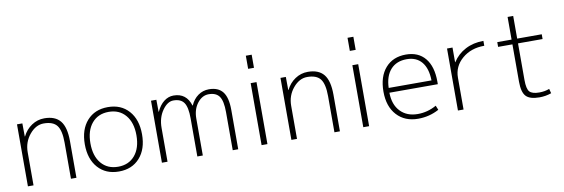

<svg xmlns="http://www.w3.org/2000/svg" viewBox="-55 -1163 4663 1586"><g transform="rotate(-10 2277.0 -370.0)"><path d="M296 -489Q230 -489 177.5 -426Q125 -363 125 -277V0H78V-520H123L124 -410H126Q153 -465 201.5 -497.5Q250 -530 308 -530Q399 -530 442 -477Q485 -424 485 -307V0H439V-303Q439 -405 406.5 -447Q374 -489 296 -489Z M982 -428.5Q930 -490 841 -490Q752 -490 700 -428.5Q648 -367 648 -260Q648 -153 700 -91.5Q752 -30 841 -30Q930 -30 982 -91.5Q1034 -153 1034 -260Q1034 -367 982 -428.5ZM1016 -63Q951 10 841 10Q731 10 666 -63Q601 -136 601 -260Q601 -384 666 -457Q731 -530 841 -530Q951 -530 1016 -457Q1081 -384 1081 -260Q1081 -136 1016 -63Z M1247 -520 1248 -419H1250Q1274 -472 1311 -501Q1348 -530 1392 -530Q1500 -530 1533 -421H1535Q1557 -472 1597.5 -501Q1638 -530 1689 -530Q1767 -530 1804.5 -482Q1842 -434 1842 -330V0H1796V-320Q1796 -413 1769 -451.5Q1742 -490 1680 -490Q1625 -490 1585 -438.5Q1545 -387 1545 -310V0H1499V-320Q1499 -413 1472.5 -451.5Q1446 -490 1384 -490Q1334 -490 1291.5 -429.5Q1249 -369 1249 -283V0H1202V-520Z M2038 -640V-750H2087V-640ZM2038 0V-520H2087V0Z M2506 -489Q2440 -489 2387.5 -426Q2335 -363 2335 -277V0H2288V-520H2333L2334 -410H2336Q2363 -465 2411.5 -497.5Q2460 -530 2518 -530Q2609 -530 2652 -477Q2695 -424 2695 -307V0H2649V-303Q2649 -405 2616.5 -447Q2584 -489 2506 -489Z M2891 -640V-750H2940V-640ZM2891 0V-520H2940V0Z M3153 -243Q3154 -143 3208.5 -86Q3263 -29 3354 -29Q3437 -29 3511 -71L3526 -34Q3445 10 3351 10Q3239 10 3172.5 -62.5Q3106 -135 3106 -260Q3106 -386 3169 -458Q3232 -530 3341 -530Q3445 -530 3502 -461Q3559 -392 3559 -265V-243ZM3154 -283H3513Q3511 -384 3466.5 -437.5Q3422 -491 3341 -491Q3255 -491 3206 -436.5Q3157 -382 3154 -283Z M3731 -520V-397H3733Q3773 -460 3840 -495Q3907 -530 3992 -530V-489Q3880 -489 3806 -425.5Q3732 -362 3732 -267V0H3685V-520Z M4270 -690V-500H4476V-460H4270V-153Q4270 -78 4292 -54Q4314 -30 4373 -30Q4420 -30 4458 -45L4468 -7Q4420 10 4368 10Q4287 10 4255 -24.5Q4223 -59 4223 -147V-460H4103V-500H4223V-690Z"/></g></svg>

Font: Mplus 1p Light
Style: Regular
Weight: 300
Version: Version 1.061